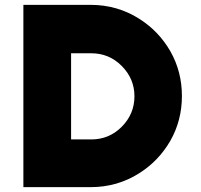

<svg xmlns="http://www.w3.org/2000/svg" viewBox="-20 -770 829 790"><path d="M76.2 0Q85.9 0 114.3 0Q174.8 0 353.5 0Q408.2 0 459 -14.6Q508.8 -29.3 551.8 -56.6Q631.8 -106.4 680.7 -190.4Q728.5 -274.4 728.5 -375Q728.5 -475.6 680.7 -559.6Q631.8 -643.6 551.8 -693.4Q508.8 -720.7 459 -735.4Q408.2 -750 353.5 -750Q261.7 -750 76.2 -750Q76.2 -703.1 76.2 -561.5Q76.2 -421.9 76.2 0ZM272.5 -550.8Q293 -550.8 355.5 -550.8Q428.7 -550.8 480.5 -499Q533.2 -446.3 533.2 -374Q533.2 -300.8 480.5 -248Q428.7 -196.3 355.5 -196.3Q327.1 -196.3 272.5 -196.3Q272.5 -285.2 272.5 -550.8Z"/></svg>

Font: Big John
Style: Regular
Weight: 400
Designer: Ion Lucin
Version: Version 1.000